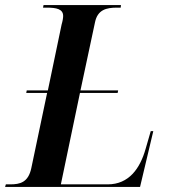

<svg xmlns="http://www.w3.org/2000/svg" viewBox="-48 -734 680 754"><path d="M-28 0H502L554 -219H544L524 -150C502 -72 458 -10 375 -10H191L266 -369H414L416 -379H268L325 -646C335 -696 370 -704 411 -704H426L427 -714H123L121 -704H135C173 -704 200 -699 200 -671C200 -664 198 -651 194 -638L140 -379H57L55 -369H137L75 -74C63 -17 30 -10 -8 -10H-25Z"/></svg>

Font: Noto Serif Display SemiCondensed SemiBold
Style: Italic
Weight: 600
Width: 4
Italic angle: -12°
Designer: Monotype Design Team
Foundry: Monotype Imaging Inc.
Version: Version 2.009